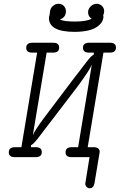

<svg xmlns="http://www.w3.org/2000/svg" viewBox="-20 -839 639 1025"><path d="M26.9 -25.9Q26.9 -52.7 59.1 -53.2H94.2L178.2 -558.1H151.9Q119.6 -558.1 120.1 -584Q120.1 -610.8 152.8 -610.8H264.2Q296.4 -610.8 295.9 -585Q295.9 -558.1 263.2 -558.1H229L159.2 -141.1L155.8 -117.2Q165.5 -143.1 213.9 -208Q262.2 -272.9 380.9 -429.2Q394 -445.3 407 -462.6Q419.9 -480 427 -489Q434.1 -498 441.7 -508.1Q449.2 -518.1 453.1 -522.5Q457 -526.9 460.9 -531.5Q464.8 -536.1 468 -538.6Q471.2 -541 473.6 -543Q476.1 -544.9 480 -546.9L481 -558.1H455.1Q422.9 -558.1 422.9 -584Q422.9 -610.8 456.1 -610.8H566.9Q599.1 -610.8 599.1 -585Q599.1 -558.1 565.9 -558.1H532.2L448.2 -53.2H479Q512.2 -53.2 512.2 -27.8Q512.2 -25.9 484.9 136.2Q480 166 459 166Q449.2 166 442.1 158.4Q435.1 150.9 435.1 142.1Q435.1 138.2 458 0H361.8Q329.6 0 330.1 -25.9Q330.1 -52.7 361.8 -53.2H397L466.8 -473.1L470.2 -494.1Q461.4 -469.2 397 -380.9L245.1 -182.1Q231.9 -166 219 -148.4Q206.1 -130.9 199 -121.8Q191.9 -112.8 184.3 -102.8Q176.8 -92.8 172.9 -88.4Q168.9 -84 165 -79.6Q161.1 -75.2 158 -72.5Q154.8 -69.8 152.3 -67.9Q149.9 -65.9 146 -64L145 -53.2H170.9Q203.1 -53.2 203.1 -26.9Q203.1 0 168.9 0H59.1Q26.9 0 26.9 -25.9ZM241.2 -743.2Q241.2 -748 243.2 -753.4Q245.1 -758.8 247.1 -777.8Q249 -795.9 262.5 -807.4Q275.9 -818.8 293 -818.8H293.9Q311 -817.9 321.5 -806.4Q332 -794.9 332 -778.8Q332 -746.6 299.8 -734.9Q321.8 -723.6 381.8 -724.1Q440.9 -724.1 469.2 -738.8Q450.2 -752 450.2 -772.9Q450.2 -792 464.6 -805.4Q479 -818.8 496.1 -818.8Q512.2 -818.8 524.2 -807.4Q536.1 -795.9 536.1 -778.8Q536.1 -767.6 530.8 -757.8Q530.8 -756.8 531.5 -754.9Q532.2 -752.9 532.2 -752Q532.2 -722.2 502.9 -699.2Q464.8 -669.4 378.9 -668.9Q241.2 -668.9 241.2 -743.2Z"/></svg>

Font: CMU Typewriter Text
Style: LightOblique
Weight: 200
Italic angle: -9.46001°
Version: Version 0.7.0